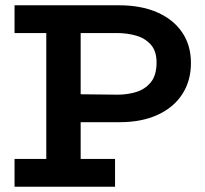

<svg xmlns="http://www.w3.org/2000/svg" viewBox="-20 -706 776 726"><path d="M242 -244V-350L426 -348Q461 -348 494.5 -358Q528 -368 550 -394.5Q572 -421 572 -470Q572 -513 550 -537.5Q528 -562 494 -571.5Q460 -581 423 -581H35V-686H431Q513 -686 574 -659.5Q635 -633 668.5 -584Q702 -535 702 -468Q702 -400 669 -349.5Q636 -299 575.5 -271.5Q515 -244 433 -244ZM35 0V-105H415V0ZM155 -58V-630H285V-58Z"/></svg>

Font: BioRhyme ExtraBold
Style: Bold
Weight: 700
Version: Version 1.600;gftools[0.9.33]